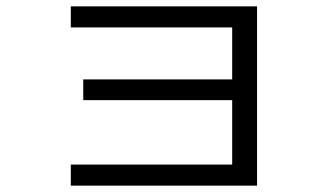

<svg xmlns="http://www.w3.org/2000/svg" viewBox="-20 -581 1040 602"><path d="M202 -561H786V1H202V-65H708V-267H241V-332H708V-495H202Z"/></svg>

Font: Mplus 1p
Style: Regular
Weight: 400
Version: Version 1.061